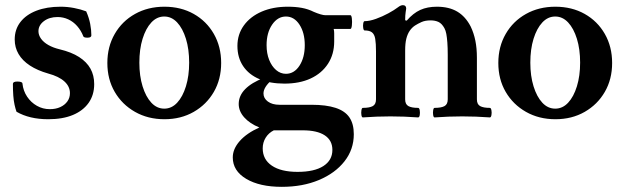

<svg xmlns="http://www.w3.org/2000/svg" viewBox="-20 -451 2408 744"><path d="M167 11Q94 11 44 -18Q40 -29 36.5 -44.5Q33 -60 31.5 -80.5Q30 -101 30 -126Q30 -135 47 -135Q67 -135 67 -127Q70 -99 85 -76.5Q100 -54 123 -41Q146 -28 173 -28Q196 -28 213.5 -36Q231 -44 241 -58Q251 -72 251 -90Q251 -116 229.5 -135.5Q208 -155 167 -166Q125 -178 96 -197Q67 -216 52 -241.5Q37 -267 37 -298Q37 -337 59 -365.5Q81 -394 121 -409.5Q161 -425 215 -425Q241 -425 267 -420Q293 -415 314 -407Q325 -382 329.5 -358.5Q334 -335 334 -314Q334 -305 319 -305Q305 -305 303 -310Q294 -333 279 -350Q264 -367 244.5 -376Q225 -385 203 -385Q171 -385 150 -369Q129 -353 129 -330Q129 -315 139 -301Q149 -287 167.5 -276.5Q186 -266 211 -260Q257 -249 286.5 -230Q316 -211 330.5 -185Q345 -159 345 -125Q345 -83 323.5 -52.5Q302 -22 262.5 -5.5Q223 11 167 11Z M617.2 11Q553.5 11 503.2 -17.5Q453 -46 424.5 -95Q396 -144 396 -207Q396 -270 424.6 -319.5Q453.1 -369 503.3 -397Q553.4 -425 617 -425Q681 -425 730.7 -397Q780.4 -369 808.7 -319.5Q837 -270 837 -207Q837 -144 808.7 -95Q780.4 -46 730.7 -17.5Q681 11 617.2 11ZM616.5 -30Q645 -30 666.5 -53Q688 -76 700.5 -116.5Q713 -157 713 -208.2Q713 -260.4 700.5 -300.7Q688 -341 666.5 -364Q644.9 -387 616.5 -387Q588 -387 566.5 -364Q545 -341 532.5 -300.7Q520 -260.4 520 -208.2Q520 -157 532.5 -116.5Q545 -76 566.5 -53Q588 -30 616.5 -30Z M1072 273Q986 273 934 242Q882 211 882 159Q882 126 909 95.5Q936 65 985 43Q948 28 926.5 4Q905 -20 905 -48Q905 -80 930 -105.5Q955 -131 1002 -149L1033 -141Q1017 -127 1009 -114Q1001 -101 1001 -89Q1001 -70 1018 -57.5Q1035 -45 1063 -45H1187Q1244 -45 1280.5 -33Q1317 -21 1334 4Q1351 29 1351 69Q1351 128 1315 174Q1279 220 1216 246.5Q1153 273 1072 273ZM1133 215Q1198 215 1233 192.5Q1268 170 1268 130Q1268 93 1238.5 73.5Q1209 54 1153 54H1041Q1021 64 1009.5 82.5Q998 101 998 124Q998 167 1033.5 191Q1069 215 1133 215ZM1082 -127Q1026 -127 985 -144.5Q944 -162 922 -195Q900 -228 900 -273Q900 -318 925 -352.5Q950 -387 994 -406Q1038 -425 1095 -425Q1125 -425 1149.5 -420.5Q1174 -416 1196 -405Q1210 -399 1222 -395.5Q1234 -392 1241 -392H1338Q1342 -392 1343.5 -379Q1345 -366 1343.5 -352.5Q1342 -339 1338 -339H1273Q1275 -331 1275 -322Q1275 -313 1275 -290Q1275 -241 1251 -204Q1227 -167 1184 -147Q1141 -127 1082 -127ZM1088 -165Q1120 -165 1140.5 -196.5Q1161 -228 1161 -276Q1161 -324 1140.5 -355.5Q1120 -387 1088 -387Q1056 -387 1034.5 -355.5Q1013 -324 1013 -276Q1013 -244 1023 -219Q1033 -194 1050 -179.5Q1067 -165 1088 -165Z M1386 4Q1382 4 1380.5 -4.9Q1379 -13.8 1380.5 -23.4Q1382 -33 1386 -33Q1411.9 -33 1424.5 -39.9Q1437 -46.9 1437 -66V-252Q1437 -282.8 1434 -300.4Q1431 -318 1421.5 -325.5Q1412 -333 1393 -333Q1389 -333 1387.5 -342Q1386 -351 1387.5 -360Q1389 -369 1393 -369Q1412 -369 1437 -378Q1462 -387 1485 -399.5Q1508 -412 1521 -422Q1527.7 -427.2 1532.4 -429.1Q1537 -431 1541 -431Q1554 -431 1554 -417.7Q1553 -411 1552 -404.4Q1551 -397.9 1550.5 -390.4Q1550 -383 1550 -372.5L1556 -371Q1581 -400 1608.5 -412.5Q1636 -425 1673 -425Q1720 -425 1752 -406Q1784 -387 1804 -348Q1816 -323 1822 -293.5Q1828 -264 1828 -227V-66Q1828 -46.9 1840.5 -39.9Q1853 -33 1878 -33Q1882.6 -33 1884.3 -23.5Q1886 -14 1884.3 -5Q1882.7 4 1878.2 4Q1851.5 2 1824.7 1Q1798 0 1771 0Q1744.3 0 1717.7 1Q1691 2 1664 4Q1660 4 1658.5 -5.1Q1657 -14.2 1658.5 -23.6Q1660 -33 1664 -33Q1689.9 -33 1702.5 -39.9Q1715 -46.9 1715 -66V-173Q1715 -211 1715 -238.5Q1715 -266 1713.5 -286Q1712 -306 1709.5 -319.5Q1707 -333 1702 -342Q1692 -360 1679 -366Q1666 -372 1649 -372Q1627.4 -372 1613.2 -365.5Q1599 -359 1588 -352Q1576 -344 1567.5 -331.5Q1559 -319 1554.5 -301.1Q1550 -283.2 1550 -255V-66Q1550 -46.9 1562.5 -39.9Q1575 -33 1600 -33Q1605 -33 1606.5 -23.4Q1608 -13.8 1606.5 -4.9Q1605 4 1600 4Q1573.3 2 1546.7 1Q1520 0 1493 0Q1466 0 1439.5 1Q1413 2 1386 4Z M2132.2 11Q2068.5 11 2018.2 -17.5Q1968 -46 1939.5 -95Q1911 -144 1911 -207Q1911 -270 1939.6 -319.5Q1968.1 -369 2018.3 -397Q2068.4 -425 2132 -425Q2196 -425 2245.7 -397Q2295.4 -369 2323.7 -319.5Q2352 -270 2352 -207Q2352 -144 2323.7 -95Q2295.4 -46 2245.7 -17.5Q2196 11 2132.2 11ZM2131.5 -30Q2160 -30 2181.5 -53Q2203 -76 2215.5 -116.5Q2228 -157 2228 -208.2Q2228 -260.4 2215.5 -300.7Q2203 -341 2181.5 -364Q2159.9 -387 2131.5 -387Q2103 -387 2081.5 -364Q2060 -341 2047.5 -300.7Q2035 -260.4 2035 -208.2Q2035 -157 2047.5 -116.5Q2060 -76 2081.5 -53Q2103 -30 2131.5 -30Z"/></svg>

Font: Junicode VF
Style: Regular
Weight: 400
Designer: Peter S. Baker
Version: Version 2.213